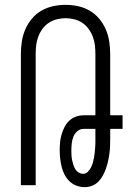

<svg xmlns="http://www.w3.org/2000/svg" viewBox="-20 -763 540 791"><path d="M329 8Q312 8 295.5 2Q279 -4 266.5 -16Q254 -28 246 -43.5Q238 -59 234 -75.5Q230 -92 228 -109Q226 -126 226 -144Q226 -160 227.5 -176.5Q229 -193 233.5 -208.5Q238 -224 245.5 -239Q253 -254 264.5 -265Q276 -276 291.5 -282Q307 -288 324 -288H373V-540Q373 -558 371 -576Q369 -594 362.5 -611.5Q356 -629 345 -644Q334 -659 319 -669Q304 -679 286 -683.5Q268 -688 250 -688Q232 -688 214 -683.5Q196 -679 181 -669Q166 -659 155 -644Q144 -629 137.5 -611.5Q131 -594 129 -576Q127 -558 127 -540V0H66V-540Q66 -566 70 -592Q74 -618 84 -641.5Q94 -665 111 -685.5Q128 -706 150.5 -719Q173 -732 198.5 -737.5Q224 -743 250 -743Q276 -743 301.5 -737.5Q327 -732 349.5 -719Q372 -706 389 -685.5Q406 -665 416 -641.5Q426 -618 430 -592Q434 -566 434 -540V-288H485V-232H434V-195Q434 -179 433.5 -163.5Q433 -148 431 -132Q429 -116 425.5 -100.5Q422 -85 417 -70Q412 -55 404.5 -41Q397 -27 386 -15.5Q375 -4 360 2Q345 8 329 8ZM323 -47Q333 -47 341 -54.5Q349 -62 354 -71.5Q359 -81 362 -91Q365 -101 367 -111.5Q369 -122 370 -132.5Q371 -143 372 -153.5Q373 -164 373 -174.5Q373 -185 373 -195V-232H324Q309 -232 298 -222Q287 -212 282 -199Q277 -186 275.5 -171.5Q274 -157 274 -143Q274 -133 274.5 -123Q275 -113 277 -103.5Q279 -94 282 -84.5Q285 -75 290 -66.5Q295 -58 304 -52.5Q313 -47 323 -47Z"/></svg>

Font: Iosevka Fixed SS04 Light
Style: Regular
Weight: 300
Monospace: yes
Designer: Belleve Invis
Foundry: Belleve Invis
Version: Version 32.5.0